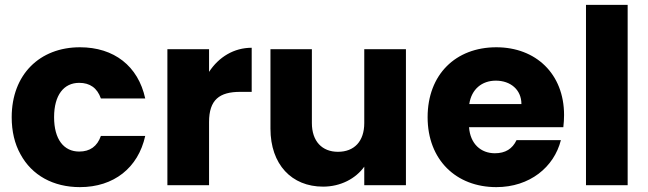

<svg xmlns="http://www.w3.org/2000/svg" viewBox="-20 -760 2658 788"><path d="M64 -127C111 -40 199 8 308 8C447 8 547 -71 576 -202H394C379 -159 349 -138 305 -138C242 -138 202 -188 202 -279C202 -370 242 -420 305 -420C349 -420 379 -399 394 -356H576C547 -489 448 -566 308 -566C143 -566 28 -454 28 -279C28 -221 40 -170 64 -127Z M838 0V-259C838 -351 881 -383 966 -383H1013V-564C940 -564 878 -526 838 -465V-558H667V0Z M1090 -558V-232C1090 -85 1177 6 1306 6C1378 6 1440 -27 1475 -76V0H1646V-558H1475V-255C1475 -180 1434 -137 1367 -137C1302 -137 1260 -180 1260 -255V-558Z M1735 -279C1735 -104 1852 8 2017 8C2154 8 2254 -74 2282 -185H2100C2083 -149 2054 -131 2011 -131C1954 -131 1910 -169 1905 -238H2292C2294 -255 2295 -272 2295 -288C2295 -457 2179 -566 2017 -566C1850 -566 1735 -454 1735 -279ZM1906 -333C1915 -394 1958 -429 2015 -429C2075 -429 2120 -392 2120 -333Z M2385 -740V0H2556V-740Z"/></svg>

Font: Poppins
Style: Bold
Weight: 700
Designer: Ninad Kale (Devanagari), Jonny Pinhorn (Latin)
Foundry: Indian Type Foundry
Version: 4.004